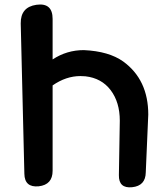

<svg xmlns="http://www.w3.org/2000/svg" viewBox="-20 -811 722 843"><path d="M506 -281Q506 -362 466 -415Q426 -468 355 -476L333 -477Q270 -477 211 -436V-61Q211 0 150 7Q88 13 87 -48L71 -708Q70 -780 140 -790Q211 -800 211 -728V-550Q273 -591 348 -591Q458 -586 521 -541Q631 -461 631 -308L620 -54Q619 5 560 11Q501 17 502 -42Z"/></svg>

Font: MaokenZhuyuanTi
Style: Regular
Weight: 400
Designer: Fontworks Inc & LongZhuTi team: ZERO子、时光羊、荆南、频凡、刘鹏、Little White Dog、帆影Magmeta、奈白不弍、白日月球、ChaoTawei、雨三（排名不分先后）
Version: Version 1.000; 20230222